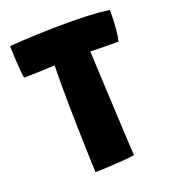

<svg xmlns="http://www.w3.org/2000/svg" viewBox="-125 -760 770 862"><g transform="rotate(-20 260.0 -329.5)"><path d="M28 -501Q25.5 -513 23.5 -535.8Q21.5 -558.5 20 -583.8Q18.5 -609 17.8 -629Q17 -649 17 -655.5Q73 -660 144 -663Q215 -666 288 -666Q343.5 -666 396.8 -663.8Q450 -661.5 494 -655Q494 -608 490.5 -567.8Q487 -527.5 482 -508Q470 -508 445.2 -508.2Q420.5 -508.5 393.5 -508.8Q366.5 -509 347.5 -510Q348.5 -488.5 350.5 -444.5Q352.5 -400.5 355.2 -345Q358 -289.5 360.8 -232Q363.5 -174.5 366 -124.8Q368.5 -75 370.2 -42.5Q372 -10 372.5 -5.5Q349.5 -2 313.5 0.8Q277.5 3.5 242 5.2Q206.5 7 184 7Q182.5 -29.5 180.8 -82.5Q179 -135.5 177.5 -195.8Q176 -256 175.2 -316Q174.5 -376 174.5 -426Q174.5 -449.5 174.8 -469.8Q175 -490 175.5 -506.5Q142.5 -504 103.5 -502.8Q64.5 -501.5 28 -501Z"/></g></svg>

Font: Grandstander ExtraBold
Style: Regular
Weight: 800
Designer: Tyler Finck
Foundry: Etcetera Type Co
Version: Version 1.200; ttfautohint (v1.8.3)